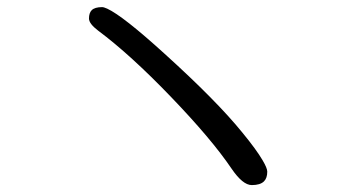

<svg xmlns="http://www.w3.org/2000/svg" viewBox="-20 -641 1040 550"><path d="M272.5 -620.6Q251.5 -620.6 242.7 -611.8Q234.9 -604 234.9 -587.9Q234.9 -573.2 261.2 -553.2Q353.5 -484.4 469.7 -363.5Q585.9 -242.7 643.1 -158.2Q675.3 -110.8 701.2 -110.8Q725.6 -110.8 736.3 -121.6Q745.6 -130.9 745.6 -149.4Q745.6 -159.2 732.4 -181.6Q714.8 -211.9 674.3 -261.2Q601.1 -351.6 451.7 -486.8Q332.5 -595.2 287.1 -616.2Q277.3 -620.6 272.5 -620.6Z"/></svg>

Font: YuPearl-ExtraLight
Style: ExtraLight
Weight: 200
Designer: Max Yao
Foundry: Max-Everyday
Version: Version 1.011; ttfautohint (v1.8.3)